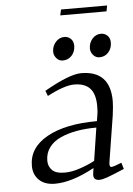

<svg xmlns="http://www.w3.org/2000/svg" viewBox="-53 -776 570 824"><g transform="rotate(-5 232.0 -364.5)"><path d="M58.1 -78.1Q58.1 -156.2 137.5 -200.7Q216.8 -245.1 353 -245.1L356.9 -269Q359.9 -283.7 359.9 -309.1Q359.9 -361.3 337.4 -385.7Q314.9 -410.2 269 -410.2Q227.1 -410.2 152.8 -371.1L144 -394Q252.9 -456.1 303.2 -456.1Q428.2 -456.1 428.2 -325.2Q428.2 -304.7 422.9 -264.2L391.1 -64.9Q388.2 -43.9 397.9 -43.9Q407.2 -43.9 441.9 -58.1L450.2 -30.8Q397.5 -8.3 375.7 -0.7Q354 6.8 341.8 6.8Q316.9 6.8 316.9 -16.1Q316.9 -19.5 318.8 -33.2L320.8 -45.9Q224.1 6.8 150.9 6.8Q106.9 6.8 82.5 -16.8Q58.1 -40.5 58.1 -78.1ZM126 -94.2Q126 -70.3 142.1 -53.7Q158.2 -37.1 196.8 -37.1Q227.5 -37.1 263.9 -49.6Q300.3 -62 326.2 -76.2L348.1 -217.8Q302.2 -217.8 263.7 -210.9Q225.1 -204.1 193.6 -189.9Q162.1 -175.8 144 -151.4Q126 -127 126 -94.2ZM191.9 -558.1Q191.9 -581.5 207.3 -599.4Q222.7 -617.2 245.1 -617.2Q261.2 -617.2 272.7 -606.2Q284.2 -595.2 284.2 -576.2Q284.2 -551.3 269 -534.2Q253.9 -517.1 230 -517.1Q213.9 -517.1 202.9 -529.8Q191.9 -542.5 191.9 -558.1ZM235.8 -710.9 241.2 -735.8H439.9L435.1 -710.9ZM350.1 -558.1Q350.1 -582 365.2 -599.6Q380.4 -617.2 402.8 -617.2Q418.9 -617.2 430.4 -606.2Q441.9 -595.2 441.9 -576.2Q441.9 -551.3 426.8 -534.2Q411.6 -517.1 388.2 -517.1Q372.1 -517.1 361.1 -529.8Q350.1 -542.5 350.1 -558.1Z"/></g></svg>

Font: Dehuti Alt
Style: Italic
Weight: 400
Version: Version 1.2